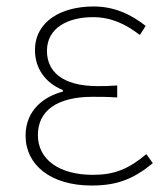

<svg xmlns="http://www.w3.org/2000/svg" viewBox="-20 -560 514 593"><path d="M263 13C342 13 392 -7 452 -56L432 -84C376 -37 332 -20 267 -20C163 -20 97 -67 97 -143C97 -217 155 -261 266 -261C291 -261 311 -261 342 -259V-296C315 -294 302 -294 282 -294C170 -294 125 -341 125 -403C125 -474 190 -507 267 -507C322 -507 366 -487 412 -452L430 -480C384 -516 333 -540 269 -540C169 -540 88 -494 88 -405C88 -350 119 -304 174 -282V-277C116 -262 59 -220 59 -141C59 -51 136 13 263 13Z"/></svg>

Font: Noto Sans Japanese Thin
Style: Regular
Weight: 100
Designer: Ryoko NISHIZUKA (kana & ideographs); Paul D. Hunt (Latin, Greek & Cyrillic); Wenlong ZHANG (bopomofo); Sandoll Communica
Foundry: Adobe Systems Incorporated
Version: Version 1.000;PS 1;hotconv 1.0.78;makeotf.lib2.5.61930